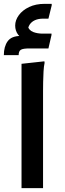

<svg xmlns="http://www.w3.org/2000/svg" viewBox="-20 -979 336 999"><path d="M92 -647 211 -660 212 -652Q208 -634 206.5 -607Q205 -580 204.5 -552Q204 -524 204 -504V0H92ZM119 -792 133 -727Q100 -727 88.5 -720Q77 -713 77 -692H0Q0 -737 20 -764.5Q40 -792 88 -792ZM59 -846Q59 -874 78 -900Q97 -926 131.5 -942.5Q166 -959 213 -959H249V-951L232 -882H205Q180 -882 162 -874Q144 -866 134 -850.5Q124 -835 124 -808L121 -849Q130 -821 152.5 -812.5Q175 -804 202 -804H248V-797L232 -727H133L118 -767Q89 -779 74 -799Q59 -819 59 -846Z"/></svg>

Font: Kufam Medium
Style: Italic
Weight: 500
Italic angle: -11°
Designer: Artur Schmal
Foundry: Original Type
Version: Version 1.301; ttfautohint (v1.8.3)